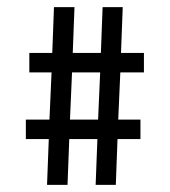

<svg xmlns="http://www.w3.org/2000/svg" viewBox="-20 -520 478 540"><path d="M384.8 -316.4H318.4L312.5 -183.6H375V-128.9H310.5L305.7 0H249L253.9 -128.9H174.8L169.9 0H112.3L117.2 -128.9H52.7V-183.6H119.1L125 -316.4H62.5V-371.1H127L131.8 -500H189.5L184.6 -371.1H263.7L268.6 -500H325.2L320.3 -371.1H384.8ZM255.9 -183.6 261.7 -316.4H182.6L176.8 -183.6Z"/></svg>

Font: Sudo Light
Style: Regular
Weight: 300
Monospace: yes
Designer: Jens Kutilek
Foundry: Jens Kutilek
Version: Version 0.040